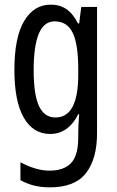

<svg xmlns="http://www.w3.org/2000/svg" viewBox="-20 -567 502 827"><path d="M199 -547Q237 -547 265.5 -528Q294 -509 316 -466H321L330 -537H398V6Q398 118 350 179Q302 240 195 240Q158 240 127.5 232.5Q97 225 68 209V132Q136 168 193 168Q255 168 286 135.5Q317 103 317 25V9Q317 -8 318 -29.5Q319 -51 321 -75H317Q274 10 196 10Q123 10 82.5 -60Q42 -130 42 -266Q42 -406 84 -476.5Q126 -547 199 -547ZM216 -475Q169 -475 147 -421.5Q125 -368 125 -265Q125 -159 148 -110Q171 -61 219 -61Q317 -61 317 -245V-270Q317 -377 293 -426Q269 -475 216 -475Z"/></svg>

Font: Noto Sans Gurmukhi ExtraCondensed
Style: Regular
Weight: 400
Width: 2
Designer: Jelle Bosma - Monotype Design Team
Foundry: Monotype Imaging Inc.
Version: Version 2.004; ttfautohint (v1.8.4.7-5d5b)